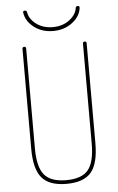

<svg xmlns="http://www.w3.org/2000/svg" viewBox="-61 -962 622 1013"><g transform="rotate(-5 250.0 -455.0)"><path d="M100.6 -910.2Q98.6 -919.9 110.4 -919.9Q119.1 -919.9 121.1 -911.1Q126 -875 162.1 -847.7Q198.2 -820.3 250 -820.3Q301.8 -820.3 337.9 -847.7Q374 -875 378.9 -911.1Q380.9 -919.9 389.6 -919.9Q400.4 -919.9 399.4 -910.2Q394.5 -865.2 352.1 -832.5Q309.6 -799.8 250 -799.8Q190.4 -799.8 148.4 -832.5Q106.4 -865.2 100.6 -910.2ZM80.1 -190.4V-719.7Q80.1 -729.5 89.8 -730Q99.6 -730.5 99.6 -719.7V-190.4Q99.6 -92.8 133.8 -51.3Q168 -9.8 250 -9.8Q332 -9.8 366.2 -50.8Q400.4 -91.8 400.4 -190.4V-719.7Q400.4 -729.5 410.2 -730Q419.9 -730.5 419.9 -719.7V-190.4Q419.9 -83 380.4 -36.6Q340.8 9.8 250 9.8Q159.2 9.8 119.6 -36.6Q80.1 -83 80.1 -190.4Z"/></g></svg>

Font: Rounded-X Mgen+ 2m thin
Style: Regular
Weight: 100
Designer: [Source Han Sans]
Ryoko NISHIZUKA  (kana & ideographs); Paul D. Hunt (Latin, Greek & Cyrillic); Wenlong ZHANG  (bopomofo
Version: Version 1.059.20150602